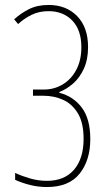

<svg xmlns="http://www.w3.org/2000/svg" viewBox="-20 -744 434 774"><path d="M335 -554Q335 -504 318 -467Q301 -430 274.5 -407Q248 -384 219 -373V-370Q275 -356 309.5 -310.5Q344 -265 344 -183Q344 -98 301 -44Q258 10 169 10Q135 10 102.5 2Q70 -6 41 -19V-47Q66 -35 100 -25Q134 -15 169 -15Q240 -15 278.5 -60Q317 -105 317 -184Q317 -249 294 -287Q271 -325 234.5 -341.5Q198 -358 155 -358H113V-383H157Q198 -383 232.5 -403.5Q267 -424 287.5 -462.5Q308 -501 308 -554Q308 -623 271.5 -661Q235 -699 176 -699Q138 -699 108 -684.5Q78 -670 53 -647L37 -666Q63 -690 96.5 -707Q130 -724 176 -724Q247 -724 291 -679Q335 -634 335 -554Z"/></svg>

Font: Noto Sans Lao ExtraCondensed Thin
Style: Regular
Weight: 100
Width: 2
Designer: Monotype Design Team
Foundry: Monotype Imaging Inc.
Version: Version 2.003; ttfautohint (v1.8.4.7-5d5b)